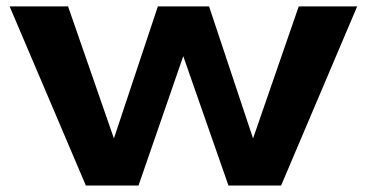

<svg xmlns="http://www.w3.org/2000/svg" viewBox="-20 -575 1137 595"><path d="M246.1 0 9.8 -555.2H190.9L333 -146L469.2 -555.2H627.9L764.2 -146L905.8 -555.2H1086.9L851.1 0H688L547.9 -400.9L409.2 0Z"/></svg>

Font: Sporting Grotesque
Style: Bold
Weight: 700
Designer: Lucas LE BIHAN
Foundry: Lucas LE BIHAN
Version: Version 2.002;PS 2.2;hotconv 1.0.88;makeotf.lib2.5.647800